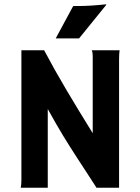

<svg xmlns="http://www.w3.org/2000/svg" viewBox="-20 -887 663 907"><path d="M325.7 -858.4Q353 -858.4 373.5 -858.9Q394 -859.4 411.6 -860.6Q429.2 -861.8 445.8 -863.3Q462.4 -864.7 481.9 -866.7L481.4 -863.3L353.5 -705.6H243.2ZM78.1 0Q79.6 -8.3 80.3 -16.4Q81.1 -24.4 81.1 -36.1V-649.4H188.5Q213.9 -601.6 239.7 -555.7Q265.6 -509.8 293.5 -462.6Q321.3 -415.5 352.1 -365Q382.8 -314.5 418 -257.8V-616.2Q418 -643.1 413.1 -649.4H544.9Q543.9 -641.6 543.2 -631.1Q542.5 -620.6 542.5 -606.4V0H436Q409.2 -41.5 387.5 -75Q365.7 -108.4 346.9 -137.2Q328.1 -166 311.3 -192.6Q294.4 -219.2 277.8 -246.6Q261.2 -273.9 243.7 -304.4Q226.1 -335 205.6 -372.1V0Z"/></svg>

Font: Hammersmith One
Style: Regular
Weight: 400
Designer: Nicole Fally
Foundry: Nicole Fally
Version: Version 1.002